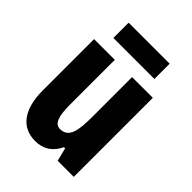

<svg xmlns="http://www.w3.org/2000/svg" viewBox="-213 -830 943 943"><g transform="rotate(45 259.0 -358.0)"><path d="M402 -726H117V-620H402ZM462 -549H318V-273C318 -176 308 -118 247 -118C212 -118 198 -158 198 -236V-549H54V-192C54 -65 106 10 203 10C260 10 300 -17 325 -69H333L350 0H462Z"/></g></svg>

Font: Noto Sans Kannada ExtraCondensed ExtraBold
Style: Regular
Weight: 800
Width: 2
Designer: Jelle Bosma - Monotype Design Team
Foundry: Monotype Imaging Inc.
Version: Version 2.005